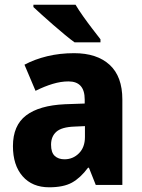

<svg xmlns="http://www.w3.org/2000/svg" viewBox="-20 -786 603 816"><path d="M295 -560Q392 -560 446 -510.5Q500 -461 500 -363V0H387L358 -73H354Q322 -30 286 -10Q250 10 189 10Q117 10 76 -37Q35 -84 35 -165Q35 -253 91 -295.5Q147 -338 256 -343L340 -346V-363Q340 -440 271 -440Q239 -440 204 -429.5Q169 -419 131 -400L84 -511Q127 -534 180.5 -547Q234 -560 295 -560ZM296 -248Q242 -246 219.5 -226Q197 -206 197 -171Q197 -138 212.5 -123.5Q228 -109 254 -109Q290 -109 315.5 -134.5Q341 -160 341 -204V-250ZM301 -766Q314 -744 333.5 -716.5Q353 -689 373 -663Q393 -637 407 -619V-606H297Q280 -618 256 -638Q232 -658 206.5 -680Q181 -702 158.5 -722.5Q136 -743 122 -756V-766Z"/></svg>

Font: Noto Sans Devanagari UI SemiCondensed ExtraBold
Style: Regular
Weight: 800
Width: 4
Designer: Jelle Bosma - Monotype Design Team
Foundry: Monotype Imaging Inc.
Version: Version 2.004; ttfautohint (v1.8.4.7-5d5b)